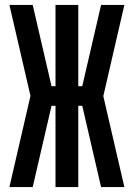

<svg xmlns="http://www.w3.org/2000/svg" viewBox="-20 -755 540 775"><path d="M482 0H388L312 -328H296V0H204V-328H188L112 0H18L103 -368L18 -735H112L188 -407H204V-735H296V-407H312L388 -735H482L397 -367Z"/></svg>

Font: Iosevka
Style: Bold
Weight: 700
Monospace: yes
Designer: Belleve Invis
Foundry: Belleve Invis
Version: Version 32.5.0; ttfautohint (v1.8.4)